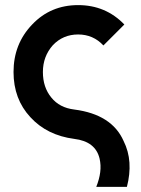

<svg xmlns="http://www.w3.org/2000/svg" viewBox="-20 -532 551 752"><path d="M286 -512Q178 -512 106 -436Q33 -360 33 -250Q33 -144 99 -73Q164 -2 271 12Q354 22 370 89Q376 115 372.5 142.5Q369 170 357 200H477Q490 150 487 105Q484 60 464 20Q418 -84 271 -103Q213 -110 181 -150Q148 -190 148 -250Q148 -311 187 -355Q227 -397 286 -397Q345 -397 385 -354L467 -436Q394 -512 286 -512Z"/></svg>

Font: Unageo
Style: SemiBold
Weight: 600
Designer: Richard Sepsi
Foundry: Richard Sepsi
Version: Version 2.000